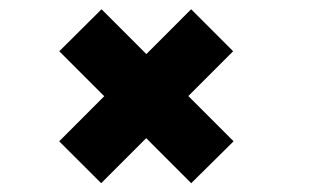

<svg xmlns="http://www.w3.org/2000/svg" viewBox="-20 -516 690 423"><path d="M401.3 -112.4 110.6 -403.1 203.7 -495.6 494.6 -204.7ZM202.9 -112.4 110.4 -204.7 401.1 -495.6 493.6 -403.1Z"/></svg>

Font: Trispace Thin
Style: Regular
Weight: 100
Designer: Tyler Finck
Foundry: Etcetera Type Company
Version: Version 1.210